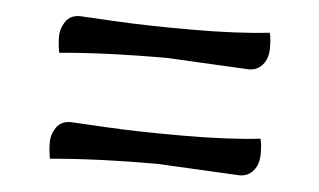

<svg xmlns="http://www.w3.org/2000/svg" viewBox="-33 -432 600 361"><g transform="rotate(5 267.5 -252.0)"><path d="M430 -116 274 -124Q160 -124 72 -116Q69 -131 69 -146.5Q69 -162 78 -175Q87 -188 105 -188Q108 -188 168 -184.5Q228 -181 315 -181Q402 -181 463 -188Q466 -179 466 -159.5Q466 -140 456 -128Q446 -116 430 -116ZM430 -316 274 -324Q160 -324 72 -316Q69 -331 69 -346.5Q69 -362 78 -375Q87 -388 105 -388Q108 -388 168 -384.5Q228 -381 315 -381Q402 -381 463 -388Q466 -379 466 -359.5Q466 -340 456 -328Q446 -316 430 -316Z"/></g></svg>

Font: Overlock
Style: Regular
Weight: 400
Designer: Dario Muhafara
Foundry: Dario Manuel Muhafara
Version: Version 1.001